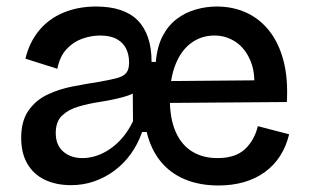

<svg xmlns="http://www.w3.org/2000/svg" viewBox="-20 -555 947 589"><path d="M198 13Q152 13 117.5 -3.5Q83 -20 64 -52.5Q45 -85 45 -132Q45 -184 67.5 -216Q90 -248 126 -265Q162 -282 204 -290Q246 -298 284 -304Q319 -310 339 -315.5Q359 -321 367.5 -331.5Q376 -342 376 -363Q376 -387 367 -405.5Q358 -424 338.5 -435Q319 -446 287 -446Q259 -446 231.5 -436Q204 -426 183.5 -403.5Q163 -381 156 -344L58 -375Q70 -425 99.5 -461Q129 -497 174 -516Q219 -535 275 -535Q317 -535 349 -524.5Q381 -514 402 -493Q423 -472 434 -440Q445 -408 445 -365H458Q462 -412 479 -444.5Q496 -477 522.5 -497Q549 -517 581 -526Q613 -535 645 -535Q694 -535 735 -516.5Q776 -498 805.5 -461Q835 -424 849.5 -369.5Q864 -315 860 -242L465 -239V-306L810 -309L757 -261Q766 -322 750.5 -363Q735 -404 705 -425Q675 -446 638 -446Q598 -446 567 -423.5Q536 -401 518.5 -357.5Q501 -314 501 -252Q501 -192 518.5 -151.5Q536 -111 569 -90.5Q602 -70 647 -70Q675 -70 696 -77Q717 -84 731.5 -97.5Q746 -111 756 -129Q766 -147 771 -168L867 -143Q858 -106 839.5 -77Q821 -48 793 -27.5Q765 -7 729 3.5Q693 14 650 14Q593 14 548 -4.5Q503 -23 473 -59.5Q443 -96 430 -150H416Q403 -113 381.5 -83Q360 -53 331 -31.5Q302 -10 268.5 1.5Q235 13 198 13ZM233 -70Q254 -70 275.5 -77Q297 -84 317.5 -98Q338 -112 356 -133Q374 -154 388 -183L387 -314L415 -284Q391 -266 357 -257Q323 -248 287 -242.5Q251 -237 220.5 -228Q190 -219 170.5 -200.5Q151 -182 151 -147Q151 -110 174 -90Q197 -70 233 -70Z"/></svg>

Font: Bricolage Grotesque 96pt ExtraBold Medium
Style: Regular
Weight: 500
Version: Version 1.001;gftools[0.9.33.dev8+g029e19f]